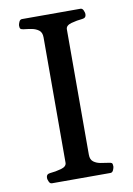

<svg xmlns="http://www.w3.org/2000/svg" viewBox="-80 -745 551 797"><g transform="rotate(-10 195.0 -346.5)"><path d="M73.7 0Q65.4 0 61.3 -9.8Q57.1 -19.5 57.1 -24.9Q57.1 -41.5 73.2 -43Q96.7 -44.9 120.4 -51.5Q144 -58.1 144 -74.2L144.5 -602.5Q144.5 -623.5 132.1 -632.8Q119.6 -642.1 102.5 -645.3Q85.4 -648.4 70.3 -649.9Q60.1 -650.9 56.4 -654.1Q52.7 -657.2 52.7 -668Q52.7 -673.3 56.9 -683.1Q61 -692.9 69.3 -692.9H315.9Q324.2 -692.9 328.4 -683.1Q332.5 -673.3 332.5 -668Q332.5 -651.4 316.4 -649.9Q293 -647.9 269.3 -641.4Q245.6 -634.8 245.6 -618.7L245.1 -90.3Q245.1 -69.3 257.6 -60.1Q270 -50.8 287.4 -47.9Q304.7 -44.9 319.3 -43Q329.6 -42 333.3 -39.1Q336.9 -36.1 336.9 -24.9Q336.9 -19.5 332.8 -9.8Q328.6 0 320.3 0Z"/></g></svg>

Font: Gelasio
Style: Regular
Weight: 400
Designer: Eben Sorkin
Foundry: Eben Sorkin
Version: Version 1.008